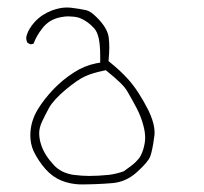

<svg xmlns="http://www.w3.org/2000/svg" viewBox="-20 -218 540 507"><path d="M268.1 243.7Q239.3 246.6 215.3 246.6Q196.8 246.6 173.8 243.7Q142.1 238.8 123 218.8Q97.7 191.9 88.9 165Q83.5 148.9 83.5 134Q83.5 119.1 91.1 103Q98.6 86.9 109.4 66.9Q121.6 45.4 153.1 19Q184.6 -7.3 204.6 -16.4Q224.6 -25.4 252.9 -31.2L259.3 -32.7Q284.2 -12.7 297.6 0.5Q311 13.7 316.9 24.4Q328.1 43.5 340.6 67.1Q353 90.8 358.9 114.7Q363.3 131.3 363.3 145.5Q363.3 152.3 362.3 158.7Q359.4 177.7 351.6 192.9Q348.1 200.2 338.4 209.7Q328.6 219.2 306.6 234.4Q287.1 241.2 268.1 243.7ZM142.1 -172.9Q152.8 -174.8 159.4 -174.8Q166 -174.8 168.9 -174.3Q182.1 -173.8 191.9 -169.9Q211.9 -161.6 228 -144Q236.8 -134.8 240.7 -116.7Q244.6 -98.6 244.6 -70.3Q244.6 -66.9 244.6 -52.7L233.9 -50.8Q202.1 -44.4 174.8 -26.4Q145 -7.3 120.8 18.1Q96.7 43.5 80.1 70.3Q60.1 103 60.1 139.6Q60.1 162.1 68.8 181.2Q81.5 207.5 100.6 229Q119.1 249.5 142.1 258.8Q165 268.1 191.4 269Q234.9 269 275.9 265.6Q313 262.7 341.8 236.3Q371.6 209.5 377 194.3Q382.8 177.7 387.2 143.6Q388.2 138.2 388.2 132.8Q388.2 127.4 387.2 119.4Q386.2 111.3 382.3 98.9Q378.4 86.4 371.6 72.8Q345.7 21.5 317.9 -9.3Q298.8 -30.3 272 -52.2L266.6 -56.6Q268.6 -79.1 268.6 -92.8Q268.6 -106.4 267.1 -118.7Q264.2 -143.6 235.8 -171.9Q219.7 -188 208.5 -190.9Q190.9 -194.8 166 -197.8Q161.6 -198.2 156.7 -198.2Q138.2 -198.2 117.2 -190.4Q90.3 -180.2 72 -160.4Q53.7 -140.6 49.3 -119.6Q49.3 -118.7 49.3 -118.2Q49.3 -110.4 52.7 -105L60.1 -101.1Q64.9 -101.1 68.8 -103Q75.7 -122.6 91.3 -142.6Q109.9 -167.5 142.1 -172.9Z"/></svg>

Font: NaikaiFont
Style: ExtraLight
Weight: 200
Version: Version 1.89